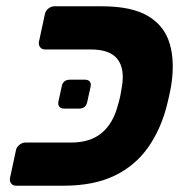

<svg xmlns="http://www.w3.org/2000/svg" viewBox="-20 -591 587 611"><path d="M31.5 0Q20.9 0 15.4 -7.2Q10 -14.5 12 -25.1L30.6 -112.2Q32.6 -122.9 41.7 -130.1Q50.8 -137.4 61.4 -137.4H206.5Q267.5 -137.4 304 -168.2Q340.5 -199 355 -255.9Q360.4 -273.9 362.8 -285.7Q365.1 -297.5 367.9 -315.1Q377.6 -372.6 353.7 -403.1Q329.8 -433.6 268.8 -433.6H123.6Q113 -433.6 107.6 -440.9Q102.1 -448.1 104.1 -458.8L122.8 -545.9Q124.8 -556.5 133.8 -563.8Q142.9 -571 153.5 -571H303.6Q399.9 -571 452.1 -539.4Q504.3 -507.8 520.6 -450.1Q537 -392.5 524.2 -315.1Q520.9 -297.5 518.2 -285.7Q515.6 -273.9 511.2 -255.9Q491.6 -178.9 450.7 -121.1Q409.8 -63.2 343.8 -31.6Q277.9 0 181.6 0ZM183.8 -245.4Q173.8 -245.4 168.9 -251.4Q164.1 -257.4 165.8 -267.4L176.4 -315.4Q180.1 -337.4 202.8 -337.4H250.8Q260.8 -337.4 265.6 -331.4Q270.4 -325.4 268.4 -315.4L257.8 -267.4Q253.5 -245.4 231.8 -245.4Z"/></svg>

Font: Rubik Light
Style: Italic
Weight: 300
Italic angle: -12°
Designer: Hubert and Fischer
Foundry: Hubert and Fischer
Version: Version 2.300;gftools[0.9.30]